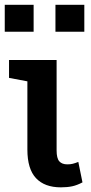

<svg xmlns="http://www.w3.org/2000/svg" viewBox="-26 -782 383 812"><path d="M231.4 10.3Q162.6 10.3 126.2 -28.6Q89.8 -67.4 89.8 -149.4V-438L12.2 -452.6V-528.3H213.4V-146Q213.4 -112.3 224.9 -99.6Q236.3 -86.9 258.8 -86.9Q272 -86.9 281.7 -89.4Q291.5 -91.8 305.2 -97.2L322.8 -10.7Q299.8 1.5 279.1 5.9Q258.3 10.3 231.4 10.3ZM208.5 -647.9V-761.7H330.6V-647.9ZM-5.9 -647.9V-761.7H116.2V-647.9Z"/></svg>

Font: Roboto Slab Medium
Style: Regular
Weight: 500
Designer: Google
Version: Version 2.001; ttfautohint (v1.8.3)